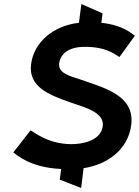

<svg xmlns="http://www.w3.org/2000/svg" viewBox="-20 -825 688 951"><path d="M403 -593C521 -593 563 -543 572 -543L648 -648C630 -660 588 -701 482 -712L488 -759L383 -805L371 -712C243 -698 147 -614 134 -507C120 -396 220 -356 325 -319C407 -291 497 -268 489 -200C480 -130 393 -111 334 -111C212 -111 141 -178 131 -179L46 -70C65 -57 129 5 283 12L276 65L382 106L394 8C514 -10 615 -86 630 -206C648 -353 498 -389 379 -431C327 -448 267 -462 273 -511C280 -564 328 -594 403 -593Z"/></svg>

Font: Bluebird
Style: ExtObl
Weight: 400
Designer: Jasper
Foundry: Cannot Into Space Fonts
Version: Version 0.98